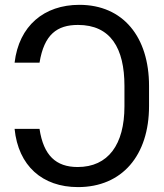

<svg xmlns="http://www.w3.org/2000/svg" viewBox="-20 -757 671 787"><path d="M142 -228.7H39.8C55 -77.4 153.4 9.9 299.7 9.9C480.5 9.9 590.9 -120 590.9 -322.4V-404.8C590.9 -605.5 484.7 -737.2 305.4 -737.2C160.9 -737.2 57.5 -651.3 39.8 -500H142C160.9 -616.1 214.1 -654.8 299.7 -654.8C433.6 -654.8 490.1 -559.3 490.1 -404.8V-321C490.1 -164.4 423.3 -72.4 298.3 -72.4C209.5 -72.4 158.4 -119.7 142 -228.7Z"/></svg>

Font: Magic Ui Pro
Style: Regular
Weight: 400
Designer: Stefan Endress, Andreas Faust
Version: Version 1.000;FEAKit 1.0